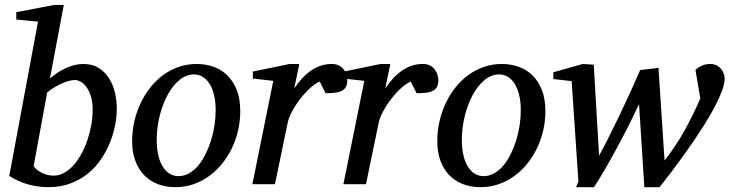

<svg xmlns="http://www.w3.org/2000/svg" viewBox="-20 -757 2998 789"><path d="M360.8 -306.2Q360.8 -339.8 353 -363Q345.2 -386.2 334 -400.9Q322.8 -415.5 310.3 -421.9Q297.9 -428.2 289.1 -428.2Q276.9 -428.2 262.2 -424.3Q247.6 -420.4 232.2 -413.3Q216.8 -406.2 201.7 -397Q186.5 -387.7 173.8 -377L118.2 -74.2Q123 -66.9 131.3 -60.1Q139.6 -53.2 150.4 -47.6Q161.1 -42 173.8 -38.6Q186.5 -35.2 200.2 -35.2Q223.1 -35.2 243.9 -46.9Q264.6 -58.6 282.5 -78.6Q300.3 -98.6 314.9 -125.5Q329.6 -152.3 339.6 -182.4Q349.6 -212.4 355.2 -244.4Q360.8 -276.4 360.8 -306.2ZM460 -310.1Q460 -278.8 453.1 -242.9Q446.3 -207 431.9 -171.4Q417.5 -135.7 395 -102.5Q372.6 -69.3 341.3 -43.9Q310.1 -18.6 269.5 -3.2Q229 12.2 178.2 12.2Q135.7 12.2 94.5 0.5Q53.2 -11.2 18.1 -34.2L136.2 -668L46.9 -676.8V-707L203.1 -736.8H242.2L185.1 -434.1Q198.7 -446.3 215.1 -457.3Q231.4 -468.3 249 -476.3Q266.6 -484.4 285.2 -489.3Q303.7 -494.1 321.8 -494.1Q360.4 -494.1 386.7 -477.1Q413.1 -460 429.4 -433.1Q445.8 -406.2 452.9 -373.8Q460 -341.3 460 -310.1Z M866.2 -304.2Q866.2 -339.8 859.4 -367.2Q852.5 -394.5 840.8 -413.1Q829.1 -431.6 812.7 -441.4Q796.4 -451.2 777.3 -451.2Q744.6 -451.2 716.6 -427.5Q688.5 -403.8 668 -365.5Q647.5 -327.1 635.7 -279.1Q624 -231 624 -182.1Q624 -145 630.9 -117.2Q637.7 -89.4 649.9 -70.6Q662.1 -51.8 678.2 -42.5Q694.3 -33.2 713.4 -33.2Q736.8 -33.2 757.6 -45.2Q778.3 -57.1 795.2 -77.4Q812 -97.7 825.2 -124.5Q838.4 -151.4 847.7 -181.4Q856.9 -211.4 861.6 -243.2Q866.2 -274.9 866.2 -304.2ZM967.3 -299.8Q967.3 -259.3 958.3 -220.5Q949.2 -181.6 932.4 -147Q915.5 -112.3 891.8 -83.3Q868.2 -54.2 838.6 -33Q809.1 -11.7 774.4 0.2Q739.7 12.2 701.2 12.2Q660.2 12.2 627 -1Q593.8 -14.2 570.8 -38.8Q547.9 -63.5 535.4 -98.4Q522.9 -133.3 522.9 -176.8Q522.9 -217.3 531.7 -256.6Q540.5 -295.9 556.9 -331.1Q573.2 -366.2 596.7 -396.2Q620.1 -426.3 649.7 -448Q679.2 -469.7 714.1 -481.9Q749 -494.1 788.1 -494.1Q824.2 -494.1 856.7 -482.9Q889.2 -471.7 913.8 -447.8Q938.5 -423.8 952.9 -387.2Q967.3 -350.6 967.3 -299.8Z M1407.2 -426.8Q1407.2 -409.2 1400.9 -398.7Q1394.5 -388.2 1382.8 -382.8Q1371.1 -377.4 1354.7 -375.7Q1338.4 -374 1317.9 -374L1293.9 -421.9Q1275.4 -414.1 1254.2 -394.8Q1232.9 -375.5 1213.9 -350.8Q1194.8 -326.2 1180.7 -300Q1166.5 -273.9 1162.1 -252L1109.9 0H1017.1L1103 -424.8L1019 -434.1V-462.9L1169.9 -494.1H1210L1189 -393.1Q1219.7 -440.4 1258.8 -467.3Q1297.9 -494.1 1343.3 -494.1Q1361.3 -494.1 1373.5 -487.5Q1385.7 -481 1393.3 -470.7Q1400.9 -460.4 1404.1 -448.7Q1407.2 -437 1407.2 -426.8Z M1781.2 -426.8Q1781.2 -409.2 1774.9 -398.7Q1768.6 -388.2 1756.8 -382.8Q1745.1 -377.4 1728.8 -375.7Q1712.4 -374 1691.9 -374L1668 -421.9Q1649.4 -414.1 1628.2 -394.8Q1606.9 -375.5 1587.9 -350.8Q1568.8 -326.2 1554.7 -300Q1540.5 -273.9 1536.1 -252L1483.9 0H1391.1L1477.1 -424.8L1393.1 -434.1V-462.9L1543.9 -494.1H1584L1563 -393.1Q1593.8 -440.4 1632.8 -467.3Q1671.9 -494.1 1717.3 -494.1Q1735.4 -494.1 1747.6 -487.5Q1759.8 -481 1767.3 -470.7Q1774.9 -460.4 1778.1 -448.7Q1781.2 -437 1781.2 -426.8Z M2120.1 -304.2Q2120.1 -339.8 2113.3 -367.2Q2106.4 -394.5 2094.7 -413.1Q2083 -431.6 2066.7 -441.4Q2050.3 -451.2 2031.2 -451.2Q1998.5 -451.2 1970.5 -427.5Q1942.4 -403.8 1921.9 -365.5Q1901.4 -327.1 1889.6 -279.1Q1877.9 -231 1877.9 -182.1Q1877.9 -145 1884.8 -117.2Q1891.6 -89.4 1903.8 -70.6Q1916 -51.8 1932.1 -42.5Q1948.2 -33.2 1967.3 -33.2Q1990.7 -33.2 2011.5 -45.2Q2032.2 -57.1 2049.1 -77.4Q2065.9 -97.7 2079.1 -124.5Q2092.3 -151.4 2101.6 -181.4Q2110.8 -211.4 2115.5 -243.2Q2120.1 -274.9 2120.1 -304.2ZM2221.2 -299.8Q2221.2 -259.3 2212.2 -220.5Q2203.1 -181.6 2186.3 -147Q2169.4 -112.3 2145.8 -83.3Q2122.1 -54.2 2092.5 -33Q2063 -11.7 2028.3 0.2Q1993.7 12.2 1955.1 12.2Q1914.1 12.2 1880.9 -1Q1847.7 -14.2 1824.7 -38.8Q1801.8 -63.5 1789.3 -98.4Q1776.9 -133.3 1776.9 -176.8Q1776.9 -217.3 1785.6 -256.6Q1794.4 -295.9 1810.8 -331.1Q1827.1 -366.2 1850.6 -396.2Q1874 -426.3 1903.6 -448Q1933.1 -469.7 1968 -481.9Q2002.9 -494.1 2042 -494.1Q2078.1 -494.1 2110.6 -482.9Q2143.1 -471.7 2167.7 -447.8Q2192.4 -423.8 2206.8 -387.2Q2221.2 -350.6 2221.2 -299.8Z M2958 -435.1Q2958 -414.1 2947.3 -384.8Q2936.5 -355.5 2918.9 -321.5Q2901.4 -287.6 2878.4 -251Q2855.5 -214.4 2831.3 -178.7Q2807.1 -143.1 2783.4 -110.6Q2759.8 -78.1 2740.2 -52.2Q2720.7 -26.4 2707.3 -9.3Q2693.8 7.8 2689.9 12.2H2627.9L2606 -329.1Q2584 -281.7 2560.1 -234.6Q2536.1 -187.5 2512.2 -143.6Q2488.3 -99.6 2465.1 -59.8Q2441.9 -20 2420.9 12.2H2347.2L2356.9 -11.2L2329.1 -423.8L2253.9 -432.1V-460L2375 -494.1L2419.9 -491.2L2441.9 -117.2Q2461.4 -152.8 2482.9 -195.8Q2504.4 -238.8 2526.4 -284.4Q2548.3 -330.1 2569.8 -377.2Q2591.3 -424.3 2610.8 -469.2L2686 -478L2710.9 -97.2Q2757.3 -156.7 2792.5 -219.7Q2827.6 -282.7 2857.9 -352.1L2837.9 -469.2Q2839.8 -471.2 2844.5 -475.3Q2849.1 -479.5 2856.9 -483.6Q2864.7 -487.8 2875 -491Q2885.3 -494.1 2897.9 -494.1Q2916 -494.1 2927.5 -487.1Q2939 -480 2945.8 -470.5Q2952.6 -460.9 2955.3 -450.9Q2958 -440.9 2958 -435.1Z"/></svg>

Font: Charis SIL Am
Style: Italic
Weight: 400
Italic angle: -11°
Foundry: SIL International
Version: Version 5.000